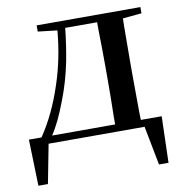

<svg xmlns="http://www.w3.org/2000/svg" viewBox="-79 -602 815 853"><g transform="rotate(-10 328.5 -175.5)"><path d="M142 -499V-527H610V-499L525 -491Q525 -477 524 -461Q524 -419 523.5 -374.5Q523 -330 523 -296V-232Q523 -198 523.5 -153Q524 -108 524 -67Q525 -48 525 -33H619L613 176H570L536 0H103L69 176H26L20 -33H77Q140 -126 181 -252Q218 -363 229 -489ZM409 -33Q409 -48 409 -67Q410 -108 410.5 -153Q411 -198 411 -232V-296Q411 -330 410.5 -374.5Q410 -419 409 -461Q409 -479 409 -494H265Q257 -418 243 -345Q225 -256 194 -177Q178 -134 159 -94Q143 -61 125 -33Z"/></g></svg>

Font: Early Summer Mincho SemiBold
Style: Regular
Weight: 600
Designer: GuiWonder
Version: Version 1.002